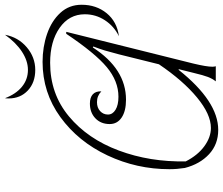

<svg xmlns="http://www.w3.org/2000/svg" viewBox="-84 -820 914 787"><g transform="rotate(-90 373.5 -427.0)"><path d="M747 -550Q747 -490 712.5 -447.5Q678 -405 618 -397Q659 -417 683.5 -454.5Q708 -492 708 -537Q708 -601 652.5 -640Q597 -679 509 -679Q382 -679 289.5 -602Q197 -525 149.5 -397.5Q102 -270 105 -123Q130 -74 167 -47Q204 -20 242 -20Q298 -20 367 -77Q436 -134 503 -233L544 -398Q553 -433 559.5 -454.5Q566 -476 576 -502L572 -504Q484 -368 358 -368Q311 -368 284.5 -386Q258 -404 258 -435Q258 -471 281.5 -493.5Q305 -516 342 -516Q367 -516 380 -504Q393 -492 392 -469Q374 -487 348 -487Q325 -487 311 -474Q297 -461 297 -442Q297 -423 316.5 -411Q336 -399 370 -399Q434 -399 491.5 -447Q549 -495 628 -613H636L506 -92Q493 -38 493 -14Q493 -6 495 0H433Q444 -14 451 -32Q458 -50 468 -92L483 -152H480Q351 10 234 10Q175 10 134.5 -27.5Q94 -65 78 -127Q73 -159 73 -190Q73 -324 129.5 -444Q186 -564 286.5 -637Q387 -710 513 -710Q574 -710 627.5 -691.5Q681 -673 714 -637Q747 -601 747 -550ZM363 -849Q363 -859 364 -864Q381 -819 411 -794.5Q441 -770 480 -770Q517 -770 554.5 -794.5Q592 -819 624 -864Q614 -810 573 -775Q532 -740 480 -740Q428 -740 395.5 -770.5Q363 -801 363 -849Z"/></g></svg>

Font: Srisakdi
Style: Regular
Weight: 400
Designer: Cadson Demak Co.,Ltd.
Foundry: Cadson Demak Co.,Ltd.
Version: Version 1.000